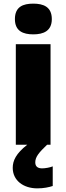

<svg xmlns="http://www.w3.org/2000/svg" viewBox="-20 -796 365 1056"><path d="M163 -776C107 -776 62 -759 62 -691C62 -625 107 -607 163 -607C218 -607 265 -625 265 -691C265 -759 218 -776 163 -776ZM185 240C221 240 248 234 270 227V119C256 125 229 130 212 130C189 130 174 121 174 97C174 67 194 43 239 0H258V-553H67V0H130C68 48 50 88 50 127C50 197 109 240 185 240Z"/></svg>

Font: Noto Sans Canadian Aboriginal Black
Style: Regular
Weight: 900
Designer: Monotype Design Team, Typotheque's Kevin King
Foundry: Monotype Imaging Inc.
Version: Version 2.004